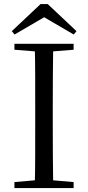

<svg xmlns="http://www.w3.org/2000/svg" viewBox="-20 -949 445 969"><path d="M220.8 -928.5 366 -791.8 352.2 -774.8 173.8 -878.9H231.8L53.6 -774.8L39.6 -791.8L184.8 -928.5ZM52.8 0V-30.1L190.9 -42.1H212.5L351.6 -30.1V0ZM155.3 0Q157.5 -83.6 157.6 -167.7Q157.7 -251.7 157.7 -336.8V-391.1Q157.7 -476.1 157.6 -560.4Q157.5 -644.8 155.3 -728H248.5Q247.3 -645.2 246.8 -560.7Q246.3 -476.1 246.3 -391.1V-337Q246.3 -252.2 246.8 -168.1Q247.3 -84.1 248.5 0ZM52.8 -698V-728H351.6V-698L212.5 -686.9H190.9Z"/></svg>

Font: Noto Serif KR
Style: Regular
Weight: 200
Designer: Ryoko NISHIZUKA 西塚涼子 (kana & ideographs); Frank Grießhammer (Latin, Greek & Cyrillic); Wenlong ZHANG 张文龙 (bopomofo); San
Foundry: Adobe
Version: Version 2.001;hotconv 1.1.0;makeotfexe 2.6.0